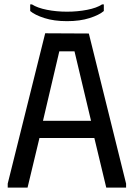

<svg xmlns="http://www.w3.org/2000/svg" viewBox="-20 -851 607 871"><path d="M15 0V-18L185 -700L383 -699L552 -18V0H462L408 -225H159L105 0ZM175 -303H393L318 -618H249ZM284 -755Q343 -755 386.5 -769Q430 -783 451 -801V-831H443Q419 -815 375.5 -806.5Q332 -798 284 -798Q236 -798 193 -806.5Q150 -815 125 -831H117V-801Q138 -783 181.5 -769Q225 -755 284 -755Z"/></svg>

Font: Phudu Light
Style: Regular
Weight: 400
Version: Version 1.005;gftools[0.9.23]